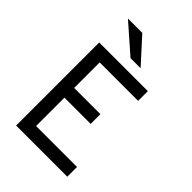

<svg xmlns="http://www.w3.org/2000/svg" viewBox="-264 -1033 1144 1144"><g transform="rotate(45 308.0 -461.0)"><path d="M96 -700H506V-618H182V-403H403V-321H182V-82H527V0H96ZM116 -922H237L379 -766H294Z"/></g></svg>

Font: Overpass Mono
Style: Regular
Weight: 400
Monospace: yes
Designer: Delve Withrington, Dave Bailey
Foundry: Delve Fonts
Version: Version 1.000;DELV;Overpass